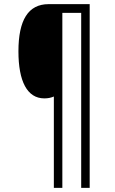

<svg xmlns="http://www.w3.org/2000/svg" viewBox="-20 -780 553 927"><path d="M413 127V-760H215C116 -760 69 -683 69 -532C69 -388 111 -305 194 -305C212 -305 226 -308 240 -314V127H281V-718H372V127Z"/></svg>

Font: Noto Sans Thai Cond Light
Style: Regular
Weight: 300
Width: 3
Designer: Monotype Design Team
Foundry: Monotype Imaging Inc.
Version: Version 2.002